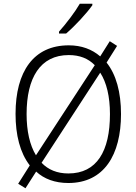

<svg xmlns="http://www.w3.org/2000/svg" viewBox="-20 -967 726 1025"><path d="M473 -939V-947H406C380 -902 334 -842 295 -798V-788H333C379 -827 443 -896 473 -939ZM626 -358C626 -475 600 -569 549 -633L605 -722L566 -747L515 -666C471 -704 415 -725 347 -725C160 -725 63 -586 63 -359C63 -246 87 -151 139 -84L77 14L116 38L173 -51C215 -12 273 10 345 10C536 10 626 -141 626 -358ZM122 -358C122 -552 195 -673 347 -673C405 -673 451 -655 486 -619L172 -138C139 -192 122 -267 122 -358ZM567 -358C567 -160 497 -41 345 -41C285 -41 237 -61 202 -98L515 -579C549 -527 567 -451 567 -358Z"/></svg>

Font: Noto Sans SemiCondensed Light
Style: Regular
Weight: 300
Width: 4
Designer: Monotype Design Team
Foundry: Monotype Imaging Inc.
Version: Version 2.013